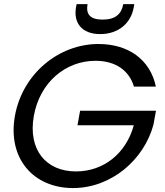

<svg xmlns="http://www.w3.org/2000/svg" viewBox="-20 -923 818 949"><path d="M53.6 -349.5C16.6 -140 145 6.5 341 6.5C530.2 6.5 691.6 -133.2 738.4 -306.4L751 -375.6H375.9L363 -304H641.4C603.2 -164.5 492.5 -75.7 355.3 -75.7C208.2 -75.7 117.7 -182.1 147.1 -349.5C176.8 -516.9 304.8 -622.5 451.9 -622.5C550.3 -622.5 618.1 -575.5 642.1 -495H750.5C722.2 -629.3 613.9 -705.5 466.4 -705.5C270.4 -705.5 90.6 -558.2 53.6 -349.5ZM640.6 -884.9 643.8 -902.5H589.1C580.6 -854.6 551.4 -826.1 487.2 -826.1C422.9 -826.1 404.2 -854.6 412.7 -902.5H358.7L355.5 -885.7C342.9 -811.2 383.3 -754.5 475.1 -754.5C567.6 -754.5 627.3 -810.5 640.6 -884.9Z"/></svg>

Font: Poppins Devanagari Thin
Style: Italic
Weight: 100
Italic angle: -10°
Designer: Ninad Kale (Devanagari), Jonny Pinhorn (Latin)
Foundry: Indian Type Foundry
Version: 4.005